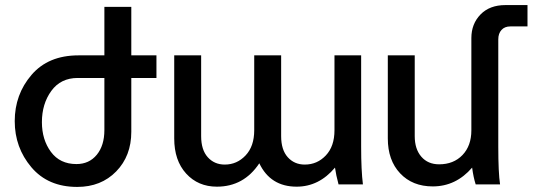

<svg xmlns="http://www.w3.org/2000/svg" viewBox="-20 -726 2097 756"><path d="M391 -699H497V-508H596V-419H497V-207Q497 -112 437.5 -51Q378 10 284 10Q169 10 103.5 -67.5Q38 -145 38 -249Q38 -354 104 -431Q170 -508 289 -508H391ZM145 -245Q145 -176 180.5 -128Q216 -80 281 -80Q331 -80 361 -116.5Q391 -153 391 -214V-419H286Q219 -419 182 -368Q145 -317 145 -245Z M1313 0Q1303 -37 1299 -66Q1236 9 1148 9Q1045 9 1001 -83Q940 9 834 9Q760 9 713 -42.5Q666 -94 666 -181V-508H772V-190Q772 -136 798 -107Q824 -78 865 -78Q913 -78 947 -114Q981 -150 981 -213V-508H1087V-190Q1087 -136 1113 -107Q1139 -78 1180 -78Q1229 -78 1263 -114Q1297 -150 1297 -213V-508H1402V-148Q1402 -55 1409 0Z M1942 -148Q1942 -46 1949 0H1853Q1844 -28 1839 -66Q1775 8 1684 8Q1604 8 1555.5 -43.5Q1507 -95 1507 -181V-508H1613V-190Q1613 -139 1639 -109Q1665 -79 1709 -79Q1766 -79 1801 -115.5Q1836 -152 1836 -213V-576Q1836 -632 1872 -669Q1908 -706 1970 -706H2057V-622H1990Q1967 -622 1954.5 -608Q1942 -594 1942 -571Z"/></svg>

Font: LT Superior Semi-bold
Style: Regular
Weight: 600
Designer: Daniel Lyons
Foundry: LyonsType
Version: Version 1.0